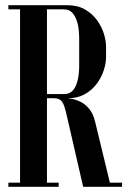

<svg xmlns="http://www.w3.org/2000/svg" viewBox="-20 -719 508 739"><path d="M57.2 -699H238.5Q278.5 -699 306.6 -682.9Q334.8 -666.8 353 -641.9Q371.2 -617 379.8 -589.4Q388.2 -561.8 388.2 -538V-499.5Q388.2 -475.5 379.2 -448Q370.2 -420.5 352 -396.1Q333.8 -371.8 306.4 -356.4Q279 -341 241.5 -341H160.8V0H57.2ZM284.8 -466.8V-570.8Q284.8 -584 283.1 -602.9Q281.5 -621.8 275.2 -640Q269 -658.2 257.5 -670.6Q246 -683 225.8 -683H160.8V-357H228Q249 -357 261.6 -372.2Q274.2 -387.5 279.5 -412.5Q284.8 -437.5 284.8 -466.8ZM12.2 -683V-699H57.2V-683ZM12.2 0V-16H57.2V0ZM160.8 0V-16H205.8V0ZM186.2 -341H240.5Q244 -341 257.4 -338.5Q270.8 -336 288.9 -327.6Q307 -319.2 322.9 -300.5Q338.8 -281.8 346.2 -250L406.8 0H300L239.8 -262Q233.2 -293 227.4 -310.1Q221.5 -327.2 212.4 -334.1Q203.2 -341 186.2 -341ZM398.5 -16H449.8V0H399.5Z"/></svg>

Font: Emberly Black
Style: Regular
Weight: 900
Designer: Rajesh Rajput
Foundry: Rajesh Rajput
Version: Version 1.000